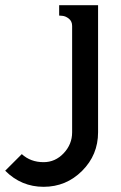

<svg xmlns="http://www.w3.org/2000/svg" viewBox="-128 -520 468 740"><path d="M-108 138 -44 74Q-10 105 40 105Q85 105 117.5 70.5Q150 36 150 -10V-420Q150 -438 137.5 -448Q125 -458 112 -459L100 -460V-500H250V-10Q250 77 188.5 138.5Q127 200 40 200Q-46 200 -108 138Z"/></svg>

Font: Laverick
Style: Regular
Weight: 400
Designer: Daniel Pimley
Foundry: Daniel Pimley
Version: Version 1.000;PS 001.001;hotconv 1.0.56